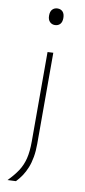

<svg xmlns="http://www.w3.org/2000/svg" viewBox="-101 -762 439 993"><g transform="rotate(10 118.5 -265.5)"><path d="M16 194Q47 162.5 66.8 132.8Q86.5 103 95.8 66Q105 29 105 -25V-221V-271Q105 -311.5 105 -348.2Q105 -385 105 -420.8Q105 -456.5 105 -494L135 -495.5Q135 -458 135 -422Q135 -386 135 -349Q135 -312 135 -271Q135 -207 135 -161.5Q135 -116 135 -81.8Q135 -47.5 135 -17Q135 21 129.5 52.2Q124 83.5 113.8 109Q103.5 134.5 89.8 155Q76 175.5 60 192ZM117 -638Q101.5 -638 90.8 -649Q80 -660 80 -681Q80 -703.5 90.8 -714.2Q101.5 -725 118 -725Q134.5 -725 144.8 -714Q155 -703 155 -681Q155 -660 144.8 -649Q134.5 -638 117 -638Z"/></g></svg>

Font: Commissioner Thin
Style: Regular
Weight: 100
Designer: Kostas Bartsokas
Foundry: Kostas Bartsokas
Version: Version 1.001;gftools[0.9.23]